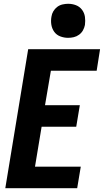

<svg xmlns="http://www.w3.org/2000/svg" viewBox="-20 -995 549 1015"><path d="M8 0 129 -735H509L491 -621H249L218 -439H402L383 -325H200L165 -114H407L388 0ZM340 -795Q319 -795 299 -802.5Q279 -810 267 -826.5Q255 -843 251.5 -864Q248 -885 252 -907Q254 -922 262 -935.5Q270 -949 282.5 -958.5Q295 -968 310.5 -971.5Q326 -975 340 -975Q362 -975 381.5 -967.5Q401 -960 413.5 -943.5Q426 -927 429 -906Q432 -885 429 -863Q426 -848 418.5 -834.5Q411 -821 398 -811.5Q385 -802 370 -798.5Q355 -795 340 -795Z"/></svg>

Font: Iosevka Curly Heavy Oblique
Style: Regular
Weight: 900
Italic angle: -9°
Monospace: yes
Designer: Belleve Invis
Foundry: Belleve Invis
Version: Version 11.1.0; ttfautohint (v1.8.3)